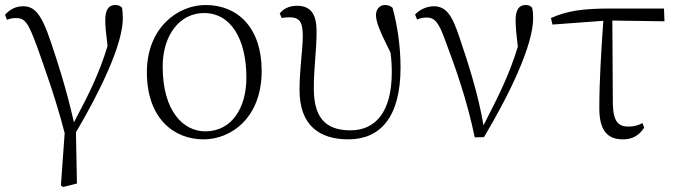

<svg xmlns="http://www.w3.org/2000/svg" viewBox="-20 -542 2696 766"><path d="M223 198 232 204 287 190 283 -14C379 -177 470 -364 470 -469C470 -485 469 -497 467 -511C460 -518 454 -522 439 -522C415 -522 400 -505 400 -462C400 -438 402 -416 409 -358C375 -247 336 -169 275 -54C243 -194 209 -297 183 -374C144 -492 115 -517 72 -517C42 -517 19 -504 0 -483L8 -463C19 -468 31 -470 43 -470C80 -470 92 -453 129 -353C160 -264 200 -157 238 -11Z M792 14C902 14 1024 -72 1024 -259C1024 -431 929 -522 800 -522C690 -522 566 -432 566 -254C566 -67 676 14 792 14ZM799 -18C711 -18 629 -99 629 -276C629 -402 697 -490 794 -490C900 -490 963 -388 963 -232C963 -112 905 -18 799 -18Z M1370 14C1495 14 1578 -72 1578 -273C1578 -362 1564 -446 1546 -511C1539 -518 1528 -522 1515 -522C1495 -522 1480 -505 1480 -482C1480 -455 1494 -420 1538 -332C1542 -303 1543 -279 1543 -253C1543 -94 1477 -22 1378 -22C1276 -22 1232 -76 1232 -189C1232 -276 1243 -338 1243 -417C1243 -481 1223 -519 1165 -519C1133 -519 1109 -506 1096 -488L1104 -470C1112 -472 1123 -473 1134 -473C1175 -473 1188 -455 1188 -398C1188 -343 1175 -267 1175 -183C1175 -43 1253 14 1370 14Z M1874 6 1911 5C2011 -163 2107 -360 2107 -469C2107 -485 2106 -497 2103 -511C2097 -518 2090 -522 2077 -522C2051 -522 2037 -503 2037 -462C2037 -437 2040 -404 2046 -356C2010 -238 1968 -158 1909 -42C1888 -166 1848 -290 1812 -396C1783 -483 1759 -517 1710 -517C1684 -517 1654 -504 1636 -484L1644 -464C1654 -469 1667 -472 1683 -472C1713 -472 1730 -454 1755 -384C1797 -273 1843 -144 1874 6Z M2466 14C2505 14 2532 -4 2550 -33L2543 -51C2527 -42 2510 -37 2487 -37C2450 -37 2427 -53 2425 -125L2423 -460L2631 -457L2629 -508H2413C2307 -508 2242 -499 2178 -470L2184 -444L2387 -459C2379 -345 2371 -221 2371 -111C2371 -20 2404 14 2466 14Z"/></svg>

Font: Noto Serif TC ExtraLight
Style: Regular
Weight: 200
Designer: Ryoko NISHIZUKA 西塚涼子 (kana & ideographs); Frank Grießhammer (Latin, Greek & Cyrillic); Wenlong ZHANG 张文龙 (bopomofo); San
Foundry: Adobe
Version: Version 2.001;hotconv 1.1.0;makeotfexe 2.6.0